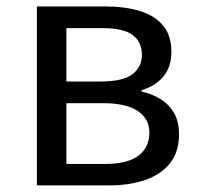

<svg xmlns="http://www.w3.org/2000/svg" viewBox="-20 -563 607 583"><path d="M92.1 0V-543.4H300.1Q359.9 -543.4 405.1 -529.4Q450.2 -515.4 475.3 -485.3Q500.4 -455.3 500.4 -405.2Q500.4 -360.4 476.3 -331Q452.2 -301.6 409.9 -289.4V-285Q441 -278.2 466.6 -262.7Q492.2 -247.1 507.9 -220.9Q523.6 -194.7 523.6 -155.5Q523.6 -101.3 496.1 -67.2Q468.6 -33 420.7 -16.5Q372.8 0 309.7 0ZM181.6 -315.5H285Q352.9 -315.5 381.9 -337.5Q410.9 -359.5 410.9 -396.6Q410.9 -435.6 382.8 -456.6Q354.8 -477.6 291.1 -477.6H181.6ZM181.6 -65.2H299.4Q367.3 -65.2 400.4 -90.4Q433.6 -115.6 433.6 -160.8Q433.6 -202 398.4 -225.9Q363.2 -249.7 293.6 -249.7H181.6Z"/></svg>

Font: Noto Sans SC Thin
Style: Regular
Weight: 100
Designer: Ryoko NISHIZUKA 西塚涼子 (kana, bopomofo & ideographs); Paul D. Hunt (Latin, Greek & Cyrillic); Sandoll Communications 산돌커뮤니
Foundry: Adobe
Version: Version 2.004-H2;hotconv 1.0.118;makeotfexe 2.5.65603